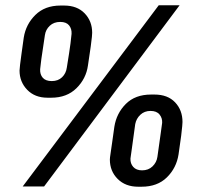

<svg xmlns="http://www.w3.org/2000/svg" viewBox="-20 -706 757 727"><path d="M66 0 581 -686H660L147 0ZM160 -336Q112 -336 83 -366Q54 -396 54 -439Q54 -445 56 -461Q58 -477 61.5 -503Q65 -529 70 -564Q78 -614 114 -649.5Q150 -685 209 -685H223Q272 -685 300.5 -655.5Q329 -626 329 -582Q329 -578 328 -566.5Q327 -555 323.5 -529.5Q320 -504 313 -458Q306 -408 269.5 -372Q233 -336 174 -336ZM176 -399Q200 -399 215 -413.5Q230 -428 233 -450Q243 -511 247 -542Q251 -573 251 -578Q252 -597 241.5 -610Q231 -623 208 -623Q184 -623 168.5 -608.5Q153 -594 150 -573Q141 -516 136.5 -482Q132 -448 132 -444Q131 -424 142 -411.5Q153 -399 176 -399ZM503 1Q455 1 425.5 -28.5Q396 -58 396 -102Q396 -108 398.5 -124Q401 -140 404.5 -165.5Q408 -191 413 -226Q421 -277 456.5 -312.5Q492 -348 552 -348H565Q615 -348 643 -318.5Q671 -289 671 -244Q671 -240 670 -228.5Q669 -217 666 -192Q663 -167 656 -121Q648 -70 612 -34.5Q576 1 516 1ZM518 -61Q542 -61 557.5 -76Q573 -91 576 -112Q585 -174 589 -204.5Q593 -235 594 -241Q595 -259 584 -272.5Q573 -286 550 -286Q527 -286 511.5 -271.5Q496 -257 492 -236Q484 -179 479.5 -145Q475 -111 474 -106Q473 -87 484.5 -74Q496 -61 518 -61Z"/></svg>

Font: Chivo SemiBold
Style: Italic
Weight: 600
Italic angle: -8.05°
Designer: Hector Gatti
Foundry: Omnibus-Type
Version: Version 2.002